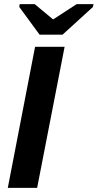

<svg xmlns="http://www.w3.org/2000/svg" viewBox="-20 -916 476 936"><path d="M18 0 151 -688H295L161 0ZM285 -747H173L74 -882L76 -896H149L238 -822H240L354 -896H436L433 -882Z"/></svg>

Font: Libra Sans Modern
Style: Bold Italic
Weight: 700
Italic angle: -12°
Foundry: Stefan Peev, Context Ltd
Version: Version 1.000